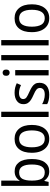

<svg xmlns="http://www.w3.org/2000/svg" viewBox="1115 -2008 810 3080"><g transform="rotate(-90 1520.0 -468.0)"><path d="M163 -656Q163 -629 161.5 -603Q160 -577 159 -558H163Q186 -595 222 -616.5Q258 -638 312 -638Q403 -638 456 -568.5Q509 -499 509 -361Q509 -225 456 -154Q403 -83 313 -83Q259 -83 222.5 -104.5Q186 -126 163 -161H157L142 -93H78V-853H163ZM295 -566Q219 -566 191 -514Q163 -462 163 -366V-356Q163 -257 192.5 -206Q222 -155 297 -155Q421 -155 421 -362Q421 -566 295 -566Z M1056 -362Q1056 -232 997 -157.5Q938 -83 831 -83Q764 -83 714 -116.5Q664 -150 636.5 -212.5Q609 -275 609 -362Q609 -495 667.5 -567Q726 -639 833 -639Q934 -639 995 -567.5Q1056 -496 1056 -362ZM697 -362Q697 -264 729.5 -209.5Q762 -155 833 -155Q902 -155 935 -209Q968 -263 968 -362Q968 -460 935 -513Q902 -566 832 -566Q761 -566 729 -513Q697 -460 697 -362Z M1268 -93H1183V-853H1268Z M1732 -240Q1732 -163 1681 -123Q1630 -83 1541 -83Q1492 -83 1455 -91.5Q1418 -100 1390 -116V-197Q1418 -180 1458.5 -167.5Q1499 -155 1541 -155Q1597 -155 1623 -176Q1649 -197 1649 -233Q1649 -264 1625.5 -286Q1602 -308 1536 -336Q1490 -356 1457.5 -377Q1425 -398 1407 -426.5Q1389 -455 1389 -498Q1389 -564 1439.5 -601.5Q1490 -639 1572 -639Q1615 -639 1653 -630Q1691 -621 1725 -604L1695 -536Q1666 -550 1634 -559Q1602 -568 1568 -568Q1522 -568 1496.5 -550Q1471 -532 1471 -502Q1471 -468 1497.5 -448.5Q1524 -429 1590 -400Q1634 -380 1666 -359.5Q1698 -339 1715 -310.5Q1732 -282 1732 -240Z M1895 -831Q1916 -831 1930 -817Q1944 -803 1944 -774Q1944 -746 1930 -732Q1916 -718 1895 -718Q1873 -718 1858.5 -732Q1844 -746 1844 -774Q1844 -803 1858 -817Q1872 -831 1895 -831ZM1936 -629V-93H1851V-629Z M2177 -93H2092V-853H2177Z M2417 -93H2332V-853H2417Z M2991 -362Q2991 -232 2932 -157.5Q2873 -83 2766 -83Q2699 -83 2649 -116.5Q2599 -150 2571.5 -212.5Q2544 -275 2544 -362Q2544 -495 2602.5 -567Q2661 -639 2768 -639Q2869 -639 2930 -567.5Q2991 -496 2991 -362ZM2632 -362Q2632 -264 2664.5 -209.5Q2697 -155 2768 -155Q2837 -155 2870 -209Q2903 -263 2903 -362Q2903 -460 2870 -513Q2837 -566 2767 -566Q2696 -566 2664 -513Q2632 -460 2632 -362Z"/></g></svg>

Font: Noto Sans Telugu UI SemiCondensed
Style: Regular
Weight: 400
Width: 4
Designer: Jelle Bosma - Monotype Design Team
Foundry: Monotype Imaging Inc.
Version: Version 2.005; ttfautohint (v1.8.4.7-5d5b)